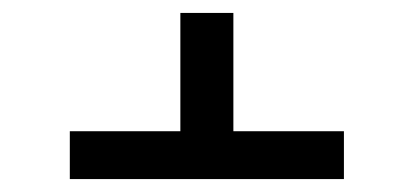

<svg xmlns="http://www.w3.org/2000/svg" viewBox="-20 -580 640 297"><path d="M88 -303V-377H259V-560H341V-377H512V-303Z"/></svg>

Font: Iosevka Fixed Extended
Style: Regular
Weight: 400
Width: 7
Monospace: yes
Designer: Belleve Invis
Foundry: Belleve Invis
Version: Version 24.1.1; ttfautohint (v1.8.4)